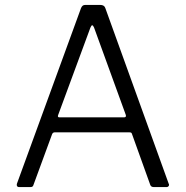

<svg xmlns="http://www.w3.org/2000/svg" viewBox="-20 -762 756 782"><path d="M57 0Q52 0 49.5 -4Q47 -8 49 -14L310 -729Q313 -736 317 -739Q321 -742 328 -742H388Q405 -742 409 -729L667 -14Q670 -9 667 -4.5Q664 0 658 0H607Q595 0 592 -9L518 -215Q517 -219 515 -221Q513 -223 507 -223H203Q195 -223 192 -215L116 -8Q115 -4 112 -2Q109 0 103 0H57ZM485 -284Q496 -284 492 -295L363 -650Q359 -659 355.5 -659Q352 -659 348 -649L217 -294Q213 -284 222 -284Z"/></svg>

Font: Libre Franklin Light
Style: Regular
Weight: 300
Designer: Pablo Impallari, Rodrigo Fuenzalida, Nhung Nguyen
Foundry: Impallari Type
Version: Version 3.000